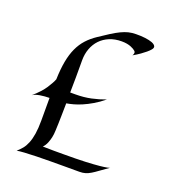

<svg xmlns="http://www.w3.org/2000/svg" viewBox="-131 -806 813 909"><g transform="rotate(20 275.5 -352.0)"><path d="M375 -370.1Q348.1 -348.1 323 -333.5Q297.9 -318.8 275.6 -309.3Q253.4 -299.8 234.4 -294.7Q215.3 -289.6 200.2 -287.1Q199.7 -253.9 199.2 -228.3Q198.7 -202.6 198.2 -185.1Q197.3 -164.6 196.8 -148.9Q196.3 -130.9 192.9 -114.3Q189.9 -100.1 183.6 -84.2Q177.2 -68.4 166 -57.1Q195.3 -56.2 220.9 -56.2Q246.6 -56.2 270 -56.2Q337.4 -56.2 380.9 -58.1Q424.3 -60.1 450 -62.7Q475.6 -65.4 486.3 -67.6Q497.1 -69.8 499 -70.8Q473.1 -53.2 456.1 -40.5Q439 -27.8 425.5 -19.8Q412.1 -11.7 399.2 -7.8Q386.2 -3.9 369.1 -3.9H293.9Q262.2 -3.9 225.1 -3.7Q188 -3.4 154.3 -2.7Q120.6 -2 94 -0.2Q67.4 1.5 56.2 3.9Q69.8 -7.8 81.1 -21.5Q92.3 -35.2 100.3 -55.2Q108.4 -75.2 112.8 -103.3Q117.2 -131.3 117.2 -170.9V-284.2Q106 -284.2 93.8 -283.2Q81.5 -282.2 70.1 -280.3Q58.6 -278.3 49.1 -275.1Q39.6 -272 33.2 -267.1Q72.8 -301.8 91.6 -330.8Q110.4 -359.9 117.2 -377.9Q118.7 -429.7 126 -469Q133.3 -508.3 147.2 -538.3Q161.1 -568.4 181.6 -590.8Q202.1 -613.3 230 -631.8Q259.8 -651.9 282.5 -666.3Q305.2 -680.7 324.5 -689.9Q343.8 -699.2 361.3 -703.6Q378.9 -708 398.9 -708Q423.8 -708.5 445.3 -705.8Q466.8 -703.1 480.7 -697.8Q494.6 -692.4 498.8 -684.3Q502.9 -676.3 494.1 -666Q487.3 -657.7 476.1 -648.4Q466.3 -640.1 451.9 -629.9Q437.5 -619.6 417 -607.9Q420.9 -613.8 421.6 -618.4Q422.4 -623 421.4 -626Q419.9 -629.4 417 -631.8Q413.6 -634.8 408 -638.2Q402.3 -641.6 394 -645Q385.7 -648.4 374 -650.6Q362.3 -652.8 347.2 -652.8Q313.5 -652.8 286.4 -641.6Q259.3 -630.4 240.2 -610.4Q221.2 -590.3 211.2 -563.2Q201.2 -536.1 201.2 -504.9Q201.2 -458 201.2 -417.7Q201.2 -377.4 200.2 -341.8H226.1Q268.6 -341.8 304.9 -349.6Q341.3 -357.4 375 -370.1ZM33.2 -267.1 29.8 -265.1ZM499 -70.8V-71.3Q499.5 -71.8 500 -71.8Z"/></g></svg>

Font: Quintessential
Style: Regular
Weight: 400
Designer: Astigmatic (AOETI)
Foundry: Astigmatic (AOETI)
Version: Version 1.000